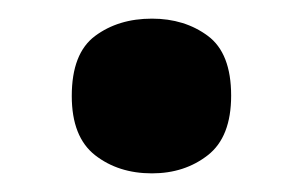

<svg xmlns="http://www.w3.org/2000/svg" viewBox="-20 -455 325 206"><path d="M57 -352Q57 -397.8 82 -416.4Q107 -435 143 -435Q178.1 -435 203 -416.5Q228 -398 228 -352.4Q228 -308 203 -288.5Q178.1 -269 143 -269Q107 -269 82 -288.5Q57 -308.1 57 -352Z"/></svg>

Font: Noto Sans Ol Chiki
Style: Regular
Weight: 400
Designer: Monotype Design Team, Lewis McGuffie
Foundry: Monotype Imaging Inc.
Version: Version 2.003